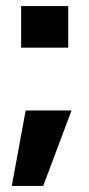

<svg xmlns="http://www.w3.org/2000/svg" viewBox="-20 -504 296 636"><path d="M50 -484H206V-346H50ZM65 -138H217L123 112H19Z"/></svg>

Font: Play
Style: Bold
Weight: 700
Designer: Jonas Hecksher (Cyrillic expansion: Cyreal)
Foundry: Jonas Hecksher, Playtype, e-types AS
Version: Version 2.101; ttfautohint (v1.5.65-e2d9)